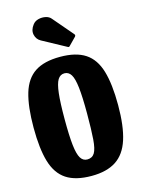

<svg xmlns="http://www.w3.org/2000/svg" viewBox="-151 -1121 896 1223"><g transform="rotate(-15 297.0 -510.0)"><path d="M18.5 -375Q18.5 -514 44.2 -600.5Q70 -687 131 -727.2Q192 -767.5 297.5 -767.5Q402.5 -767.5 463.5 -727.2Q524.5 -687 550.2 -600.5Q576 -514 576 -375Q576 -236 548.2 -149.5Q520.5 -63 459 -22.8Q397.5 17.5 297.5 17.5Q192 17.5 131 -22.8Q70 -63 44.2 -149.5Q18.5 -236 18.5 -375ZM223.5 -375Q223.5 -266.5 230.5 -204.5Q237.5 -142.5 253.5 -116.8Q269.5 -91 297.5 -91Q330 -91 345.8 -116.8Q361.5 -142.5 366.2 -204.5Q371 -266.5 371 -375Q371 -483.5 364 -545.5Q357 -607.5 341 -633.2Q325 -659 297.5 -659Q269.5 -659 253.5 -633.2Q237.5 -607.5 230.5 -545.5Q223.5 -483.5 223.5 -375ZM361.5 -816 207 -900Q179 -915 172 -947Q165 -979 190 -1011Q203.5 -1029 227.2 -1035Q251 -1041 274.5 -1036Q298 -1031 310.5 -1015.5L422.5 -884.5Q431 -875.5 423 -866.5L376.5 -819Q372.5 -814.5 369.8 -813.8Q367 -813 361.5 -816Z"/></g></svg>

Font: Besley* Condensed Heavy
Style: Regular
Weight: 800
Width: 3
Designer: Owen Earl
Foundry: indestructible type*
Version: Version 3.000; ttfautohint (v1.8.3)